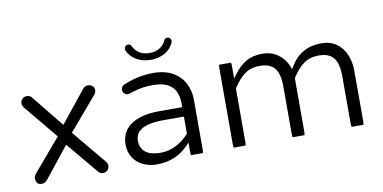

<svg xmlns="http://www.w3.org/2000/svg" viewBox="-67 -865 2108 1056"><g transform="rotate(-10 987.0 -337.5)"><path d="M460.9 -62.5 303.2 -252 462.4 -439Q470.2 -450.7 470.2 -460.9Q470.2 -475.1 460.2 -484.4Q450.2 -493.7 434.6 -493.7Q418 -493.7 407.2 -481L264.6 -303.2Q119.6 -482.9 119.1 -483.4Q109.9 -493.7 92.8 -493.7Q78.1 -493.7 68.1 -483.6Q58.1 -473.6 58.1 -459Q58.1 -446.8 66.4 -436L223.1 -246.1L66.9 -62Q59.1 -50.3 59.1 -40Q59.1 -22.9 68.8 -12.2Q77.1 -4.4 92.3 -4.4Q110.8 -4.4 122.6 -20L260.7 -192.9L408.2 -16.1Q418.5 -4.4 434.1 -4.4Q449.7 -4.4 459.5 -14.9Q469.2 -25.4 469.2 -39.1Q469.2 -52.7 460.9 -62.5Z M765.6 -59.1Q686 -59.1 662.6 -104Q652.8 -122.1 652.8 -146.5Q652.8 -176.8 672.9 -196.8Q709 -232.9 809.6 -232.9H925.3V-137.7Q918 -129.4 912.6 -124Q886.2 -97.7 851.6 -80.1Q810.1 -59.1 765.6 -59.1ZM993.7 -17.1Q995.6 -23.4 995.6 -39.1V-315.4Q995.6 -365.7 974.1 -406.7Q953.1 -447.8 910.6 -472.7Q865.2 -498.5 800.8 -498.5Q715.8 -498.5 635.7 -464.4Q627.9 -460.9 623.5 -456.5Q615.7 -448.7 615.7 -435.5Q615.7 -424.3 623.8 -416.3Q631.8 -408.2 642.1 -407.7L652.8 -409.2Q704.1 -426.3 740.2 -430.7Q761.2 -433.1 785.2 -433.1Q859.9 -433.1 893.6 -399.4Q925.3 -367.7 925.3 -302.7V-285.6H797.9Q693.8 -285.6 637.2 -246.1Q582.5 -207.5 582.5 -136.7Q582.5 -95.7 602.5 -64Q622.1 -32.7 657.5 -16.1Q692.9 0.5 732.4 0.5Q840.3 0.5 907.7 -69.8L925.3 -87.9V-39.1Q925.3 -24.9 927.2 -17.1ZM879.9 -591.3Q914.1 -610.8 929.2 -646Q931.2 -649.9 931.2 -654.8Q931.2 -664.1 924.8 -670.4Q918.9 -676.3 910.2 -676.3Q901.9 -676.3 896.5 -671.4Q893.6 -668 891.4 -663.6Q889.2 -659.2 887.2 -655.8Q885.3 -652.3 883.3 -648.9Q872.1 -633.3 855.5 -623.5Q832 -609.9 800.8 -609.9Q769.5 -609.9 746.1 -623.5Q722.2 -637.7 710.4 -662.6Q706.1 -672.4 699.2 -674.8Q695.8 -676.3 691.4 -676.3Q682.1 -676.3 676.3 -670.2Q670.4 -664.1 670.4 -655.3Q670.4 -650.4 672.4 -645.5Q687.5 -610.8 722.2 -591.3Q756.8 -571.8 800.8 -571.8Q844.7 -571.8 879.9 -591.3Z M1890.1 -17.1Q1892.1 -23.4 1892.1 -39.1V-320.3Q1892.1 -367.2 1875 -408.2Q1857.9 -448.7 1824.7 -473.1Q1791.5 -498.5 1738.3 -498.5Q1625 -498.5 1567.4 -403.8L1556.6 -386.2L1549.3 -405.3Q1532.7 -446.3 1495.6 -472.7Q1458.5 -498.5 1409.2 -498.5Q1355.5 -498.5 1318.8 -477.1Q1281.2 -455.1 1252.4 -416L1233.9 -390.6V-458Q1233.9 -472.2 1231.9 -480H1165.5Q1163.6 -473.6 1163.6 -458V-39.1Q1163.6 -24.9 1165.5 -17.1H1231.9Q1233.9 -23.4 1233.9 -39.1V-335Q1264.6 -384.3 1299.1 -409.7Q1333.5 -435.1 1383.8 -435.1Q1441.4 -435.1 1467 -403.3Q1492.7 -371.6 1492.7 -302.7V-39.1Q1492.7 -24.9 1494.6 -17.1H1561Q1563 -23.4 1563 -39.1V-335Q1593.8 -384.3 1628.2 -409.7Q1662.6 -435.1 1713.9 -435.1Q1770.5 -435.1 1796.1 -403.3Q1821.8 -371.6 1821.8 -302.7V-39.1Q1821.8 -24.9 1823.7 -17.1Z"/></g></svg>

Font: YuPearl-ExtraLight
Style: ExtraLight
Weight: 200
Designer: Max Yao
Foundry: Max-Everyday
Version: Version 1.011; ttfautohint (v1.8.3)